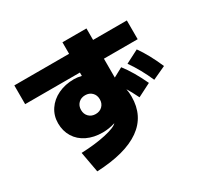

<svg xmlns="http://www.w3.org/2000/svg" viewBox="-184 -1032 1368 1330"><g transform="rotate(-30 500.0 -367.5)"><path d="M499 -150Q449 -134 398 -134Q328 -134 274 -160Q220 -186 190.5 -234Q161 -282 161 -344Q161 -404 193 -452Q225 -500 281.5 -527Q338 -554 409 -554Q436 -554 468 -546V-573H30V-723H468V-815H660V-723H930V-573H660V-422L734 -462Q793 -386 846 -272L740 -218Q710 -279 689 -312Q695 -284 695 -250Q695 -96 577.5 -13Q460 70 230 80L200 -85Q310 -89 394 -107.5Q478 -126 499 -150ZM420 -269Q453 -269 474 -290Q495 -311 495 -344Q495 -377 474 -398Q453 -419 420 -419Q387 -419 366 -398Q345 -377 345 -344Q345 -311 366 -290Q387 -269 420 -269ZM889 -515Q945 -437 995 -321L889 -272Q845 -374 784 -461Z"/></g></svg>

Font: Enso Black
Style: Regular
Weight: 900
Designer: Coji Morishita
Foundry: UNDERFOREST DESIGN
Version: Version 1.000